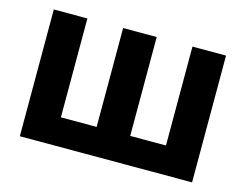

<svg xmlns="http://www.w3.org/2000/svg" viewBox="-80 -671 1020 798"><g transform="rotate(15 429.5 -272.5)"><path d="M204.9 -545.5V-120H358.7V-545.5H503.2V-120H657V-545.5H801.5V0H60.4V-545.5Z"/></g></svg>

Font: Inter P
Style: Bold
Weight: 700
Designer: Rasmus Andersson
Foundry: rsms
Version: Version 3.018;git-588b23468